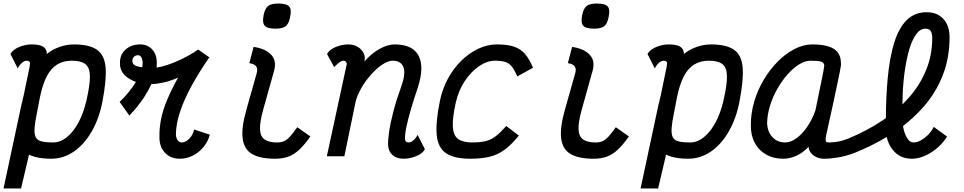

<svg xmlns="http://www.w3.org/2000/svg" viewBox="-27 -883 5447 1085"><path d="M390 -632Q479 -632 522 -601Q565 -570 570 -498.5Q575 -427 551 -305Q533 -213 491.5 -140.5Q450 -68 391 -27Q332 14 262 14Q234 14 210.5 11Q187 8 169 3Q151 -2 137 -9L92 182H-7L93 -286Q94 -291 95.5 -297.5Q97 -304 100 -313Q101 -316 101.5 -321.5Q102 -327 105 -335L141 -509Q141 -513 141.5 -517Q142 -521 143 -526Q142 -533 137 -536.5Q132 -540 124 -540Q111 -540 97.5 -528.5Q84 -517 73 -497L32 -578Q46 -603 81.5 -617.5Q117 -632 152 -632Q196 -632 216.5 -619.5Q237 -607 238 -578Q260 -596 285.5 -608Q311 -620 337.5 -626Q364 -632 390 -632ZM461 -313Q482 -404 481 -453Q480 -502 455 -521Q430 -540 379 -540Q331 -540 296 -518.5Q261 -497 237.5 -452Q214 -407 199 -335L183 -252Q171 -195 168.5 -160Q166 -125 175 -107.5Q184 -90 208 -84Q232 -78 273 -78Q314 -78 351 -108Q388 -138 416.5 -191Q445 -244 461 -313Z M704 -230 649 -307Q706 -362 741 -420Q718 -428 699 -441Q650 -473 651 -525Q649 -572 681.5 -602Q714 -632 765 -632Q809 -632 835 -601.5Q861 -571 859 -521Q859 -511 858 -501Q882 -504 912 -514Q954 -527 1001.5 -550Q1049 -573 1093 -603L1156 -559Q1099 -477 1056.5 -399.5Q1014 -322 990.5 -251.5Q967 -181 967 -120Q969 -101 978 -89.5Q987 -78 999 -78Q1022 -78 1042.5 -99Q1063 -120 1070 -151L1159 -122Q1148 -82 1122 -51Q1096 -20 1061.5 -3Q1027 14 989 14Q936 14 904.5 -20.5Q873 -55 874 -110Q873 -160 883.5 -211.5Q894 -263 918 -320Q942 -377 979 -444Q935 -425 896 -416.5Q857 -408 830 -408Q830 -408 829 -408Q812 -372 787 -333Q752 -280 704 -230ZM777 -503Q779 -515 779 -526Q779 -546 772 -558.5Q765 -571 753 -571Q739 -571 730 -562Q721 -553 721 -540Q721 -513 754 -507Q764 -504 777 -503Z M1528 14Q1444 14 1398.5 -12Q1353 -38 1344.5 -98.5Q1336 -159 1365 -262L1423 -467Q1431 -493 1421 -507.5Q1411 -522 1382 -526L1406 -618Q1474 -608 1506 -573Q1538 -538 1521 -480L1460 -262Q1440 -190 1442.5 -150Q1445 -110 1469.5 -94Q1494 -78 1538 -78Q1561 -78 1577.5 -85Q1594 -92 1611.5 -111Q1629 -130 1653 -164L1727 -112Q1694 -65 1664 -37Q1634 -9 1601.5 2.5Q1569 14 1528 14ZM1530 -721Q1483 -721 1468.5 -738Q1454 -755 1463 -799Q1471 -836 1488.5 -849.5Q1506 -863 1546 -863Q1593 -863 1607.5 -846Q1622 -829 1612 -785Q1605 -748 1587 -734.5Q1569 -721 1530 -721Z M2333 -121 2374 -40Q2361 -15 2325 -0.5Q2289 14 2254 14Q2214 14 2191 -7Q2168 -28 2166 -62Q2165 -91 2172 -139.5Q2179 -188 2196 -253Q2213 -318 2241 -396Q2267 -469 2252.5 -504.5Q2238 -540 2192 -540Q2172 -540 2146.5 -526Q2121 -512 2095 -487.5Q2069 -463 2045.5 -432Q2022 -401 2004.5 -366Q1987 -331 1980 -296L1919 0H1820L1930 -509Q1930 -512 1932 -516.5Q1934 -521 1932 -526Q1930 -533 1925.5 -536.5Q1921 -540 1913 -540Q1905 -540 1894.5 -533Q1884 -526 1861 -504L1821 -578Q1835 -603 1870.5 -617.5Q1906 -632 1941 -632Q1973 -632 1996.5 -617Q2020 -602 2030 -578Q2038 -558 2032 -535Q2073 -582 2117 -606Q2163 -632 2203 -632Q2306 -632 2339 -567Q2372 -502 2333 -385Q2311 -320 2294.5 -263.5Q2278 -207 2269 -163Q2260 -119 2262 -93Q2263 -86 2268.5 -82Q2274 -78 2282 -78Q2295 -78 2309 -90Q2323 -102 2333 -121Z M2834 -171 2905 -117Q2864 -66 2825.5 -37.5Q2787 -9 2741 2.5Q2695 14 2630 14Q2540 14 2494 -17Q2448 -48 2441 -119.5Q2434 -191 2459 -313Q2473 -381 2504.5 -439Q2536 -497 2580 -540Q2624 -583 2675.5 -607.5Q2727 -632 2782 -632Q2840 -632 2877.5 -619.5Q2915 -607 2940 -578Q2965 -549 2985 -500L2896 -451Q2881 -487 2865.5 -506.5Q2850 -526 2828 -533Q2806 -540 2771 -540Q2725 -540 2679.5 -508.5Q2634 -477 2599 -424Q2564 -371 2549 -305Q2529 -216 2532 -166.5Q2535 -117 2562 -97.5Q2589 -78 2641 -78Q2689 -78 2719.5 -86Q2750 -94 2775.5 -114Q2801 -134 2834 -171Z M3328 14Q3244 14 3198.5 -12Q3153 -38 3144.5 -98.5Q3136 -159 3165 -262L3223 -467Q3231 -493 3221 -507.5Q3211 -522 3182 -526L3206 -618Q3274 -608 3306 -573Q3338 -538 3321 -480L3260 -262Q3240 -190 3242.5 -150Q3245 -110 3269.5 -94Q3294 -78 3338 -78Q3361 -78 3377.5 -85Q3394 -92 3411.5 -111Q3429 -130 3453 -164L3527 -112Q3494 -65 3464 -37Q3434 -9 3401.5 2.5Q3369 14 3328 14ZM3330 -721Q3283 -721 3268.5 -738Q3254 -755 3263 -799Q3271 -836 3288.5 -849.5Q3306 -863 3346 -863Q3393 -863 3407.5 -846Q3422 -829 3412 -785Q3405 -748 3387 -734.5Q3369 -721 3330 -721Z M3990 -632Q4079 -632 4122 -601Q4165 -570 4170 -498.5Q4175 -427 4151 -305Q4133 -213 4091.5 -140.5Q4050 -68 3991 -27Q3932 14 3862 14Q3834 14 3810.5 11Q3787 8 3769 3Q3751 -2 3737 -9L3692 182H3593L3693 -286Q3694 -291 3695.5 -297.5Q3697 -304 3700 -313Q3701 -316 3701.5 -321.5Q3702 -327 3705 -335L3741 -509Q3741 -513 3741.5 -517Q3742 -521 3743 -526Q3742 -533 3737 -536.5Q3732 -540 3724 -540Q3711 -540 3697.5 -528.5Q3684 -517 3673 -497L3632 -578Q3646 -603 3681.5 -617.5Q3717 -632 3752 -632Q3796 -632 3816.5 -619.5Q3837 -607 3838 -578Q3860 -596 3885.5 -608Q3911 -620 3937.5 -626Q3964 -632 3990 -632ZM4061 -313Q4082 -404 4081 -453Q4080 -502 4055 -521Q4030 -540 3979 -540Q3931 -540 3896 -518.5Q3861 -497 3837.5 -452Q3814 -407 3799 -335L3783 -252Q3771 -195 3768.5 -160Q3766 -125 3775 -107.5Q3784 -90 3808 -84Q3832 -78 3873 -78Q3914 -78 3951 -108Q3988 -138 4016.5 -191Q4045 -244 4061 -313Z M4769 -101Q4871 -143 4958 -201Q4968 -208 4979 -215Q4980 -337 4989 -436Q5000 -558 5026.5 -642.5Q5053 -727 5098 -770.5Q5143 -814 5210 -814Q5269 -814 5304 -776Q5339 -738 5339 -673Q5339 -555 5300 -456Q5261 -357 5189 -276Q5139 -220 5076 -171Q5081 -137 5094 -112Q5111 -78 5136 -78Q5164 -78 5197.5 -103.5Q5231 -129 5250 -166L5325 -111Q5288 -54 5232.5 -20Q5177 14 5126 14Q5059 14 5020 -34Q4993 -65 4984 -109Q4899 -58 4800 -18Q4754 -1 4710 6.5Q4666 14 4631 14Q4605 14 4585.5 4.5Q4566 -5 4554.5 -20.5Q4543 -36 4542 -54Q4541 -51 4540 -52Q4539 -52 4539 -52Q4538 -51 4539 -50Q4509 -19 4472.5 -2.5Q4436 14 4400 14Q4344 14 4302 -10Q4260 -34 4237.5 -77Q4215 -120 4216 -177Q4216 -244 4235.5 -310Q4255 -376 4290 -434Q4325 -492 4369.5 -536.5Q4414 -581 4464 -606.5Q4514 -632 4563 -632Q4646 -632 4685.5 -606.5Q4725 -581 4725 -527Q4726 -522 4725 -512.5Q4724 -503 4719.5 -480.5Q4715 -458 4706 -414.5Q4697 -371 4681.5 -299.5Q4666 -228 4642 -120Q4638 -97 4639 -87.5Q4640 -78 4659 -78Q4672 -78 4700.5 -81.5Q4729 -85 4769 -101ZM4410 -78Q4442 -78 4475 -102.5Q4508 -127 4536 -168.5Q4564 -210 4581 -259Q4601 -358 4615.5 -427.5Q4630 -497 4631 -513Q4630 -529 4613.5 -534.5Q4597 -540 4553 -540Q4523 -540 4489.5 -519.5Q4456 -499 4424 -463Q4392 -427 4366 -381.5Q4340 -336 4324.5 -286Q4309 -236 4308 -187Q4310 -138 4338 -108Q4366 -78 4410 -78ZM5073 -293Q5091 -311 5108 -330Q5171 -401 5206 -486Q5241 -571 5241 -667Q5241 -696 5232 -708.5Q5223 -721 5202 -721Q5174 -721 5151.5 -691Q5129 -661 5113 -609Q5097 -557 5087 -490Q5077 -423 5074 -349Q5073 -321 5073 -293Z"/></svg>

Font: Victor Mono Thin
Style: Bold Italic
Weight: 700
Italic angle: -12°
Monospace: yes
Version: Version 1.561;gftools[0.9.30]